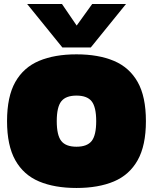

<svg xmlns="http://www.w3.org/2000/svg" viewBox="-20 -924 760 954"><path d="M290 -688 115 -904H288L361 -797L438 -904H606L431 -688ZM360 10Q251 10 174 -22.5Q97 -55 56 -128Q15 -201 15 -322Q15 -444 56 -516.5Q97 -589 174 -621.5Q251 -654 360 -654Q469 -654 546 -621.5Q623 -589 664 -516.5Q705 -444 705 -322Q705 -201 664 -128Q623 -55 546 -22.5Q469 10 360 10ZM360 -195Q413 -195 435.5 -223.5Q458 -252 458 -322Q458 -392 435.5 -420.5Q413 -449 360 -449Q307 -449 284.5 -420.5Q262 -392 262 -322Q262 -252 284.5 -223.5Q307 -195 360 -195Z"/></svg>

Font: Boz Display
Style: Regular
Weight: 900
Version: Version 2.000; ttfautohint (v1.8.3)